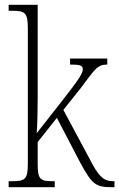

<svg xmlns="http://www.w3.org/2000/svg" viewBox="-20 -780 497 800"><path d="M16 0H208V-25H204C148 -25 137 -30 137 -98V-188L217 -289L314 -103C364 -10 380 0 447 0H457V-25H451C410 -25 389 -48 354 -117L244 -322L315 -411C376 -492 385 -511 427 -511V-536H272V-511C312 -511 325 -508 325 -491C325 -476 311 -452 246 -369L133 -225C136 -264 137 -333 137 -374V-760H16V-735H29C84 -735 96 -729 96 -661V-99C96 -31 85 -25 26 -25H16Z"/></svg>

Font: Noto Serif Devanagari Condensed ExtraLight
Style: Regular
Weight: 200
Width: 3
Designer: Universal Thirst, Indian Type Foundry and the Monotype Design Team
Foundry: Monotype Imaging Inc.
Version: Version 2.004